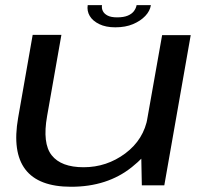

<svg xmlns="http://www.w3.org/2000/svg" viewBox="-20 -726 808 752"><path d="M535.5 0H623.5L727 -588.5H615L533 -126ZM220.5 -589.5H108L51 -264.5Q27.5 -130.5 79.2 -62.5Q131 5.5 258.5 5.5Q400.5 5.5 496.5 -71.5Q592.5 -148.5 606.5 -227.5L558.5 -267Q543.5 -179.5 470.8 -125.2Q398 -71 307.5 -71Q219.5 -71 182.5 -117.8Q145.5 -164.5 164.5 -271.5ZM431.5 -619Q471.5 -619 501 -631.5Q530.5 -644 549 -663.5Q567.5 -683 571 -706H515Q513 -694 504.8 -682.8Q496.5 -671.5 480.5 -664.8Q464.5 -658 438.5 -658Q415 -658 401.5 -665Q388 -672 382.8 -682.8Q377.5 -693.5 379.5 -706H323.5Q320 -683 331.5 -663.5Q343 -644 368.8 -631.5Q394.5 -619 431.5 -619Z"/></svg>

Font: Anybody Expanded
Style: Italic
Weight: 400
Width: 7
Italic angle: -10°
Version: Version 1.113;gftools[0.9.25]